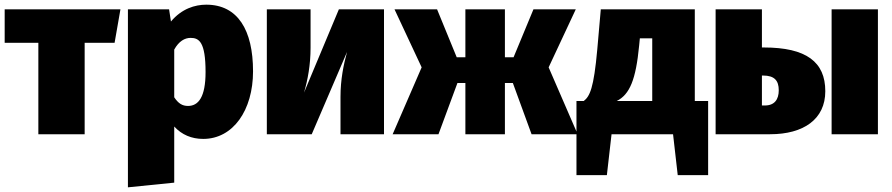

<svg xmlns="http://www.w3.org/2000/svg" viewBox="-20 -574 3816 821"><path d="M495 -534H0V-391H144V0H342V-391H470Z M862 -554C814 -554 757 -537 711 -482L703 -534H527V227L725 207V-33C757 2 799 20 849 20C977 20 1062 -103 1062 -269C1062 -445 997 -554 862 -554ZM784 -121C760 -121 743 -131 725 -158V-362C745 -398 770 -412 795 -412C831 -412 859 -395 859 -266C859 -158 828 -121 784 -121Z M1622 -534H1429L1280 -178C1296 -233 1308 -297 1308 -370V-534H1121V0H1313L1464 -352C1449 -297 1436 -234 1436 -160V0H1622Z M2442 -534H2261L2176 -329H2139V-534H1970V-329H1933L1849 -534H1667L1783 -286L1659 0H1855L1936 -219H1970V0H2139V-219H2173L2253 0H2450L2326 -286Z M2951 -142V-534H2549L2534 -363C2519 -196 2502 -162 2476 -142H2445V175H2575L2595 0H2858L2878 175H3008V-142ZM2769 -142H2617C2673 -170 2699 -234 2713 -379L2716 -410H2769Z M3246 -371H3238V-534H3040V0H3273C3416 0 3509 -64 3509 -184C3509 -309 3428 -371 3246 -371ZM3536 -534V0H3734V-534ZM3251 -123H3238V-251H3243C3292 -251 3310 -229 3310 -188C3310 -149 3292 -123 3251 -123Z"/></svg>

Font: Fira Sans Heavy
Style: Regular
Weight: 900
Designer: bBox Type GmbH & Carrois Corporate GbR & Edenspiekermann AG
Foundry: bBox Type GmbH & Carrois Corporate GbR & Edenspiekermann AG
Version: Version 4.300;PS 004.300;hotconv 1.0.88;makeotf.lib2.5.64775